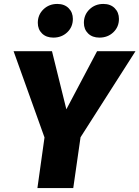

<svg xmlns="http://www.w3.org/2000/svg" viewBox="-20 -955 708 975"><path d="M389 -258 352 0H170L206 -257L49 -695H244L317 -400L473 -695H668ZM172 -839Q172 -880 200.5 -907.5Q229 -935 271 -935Q307 -935 328.5 -913.5Q350 -892 350 -859Q350 -818 321.5 -791Q293 -764 251 -764Q215 -764 193.5 -785Q172 -806 172 -839ZM406 -839Q406 -880 434.5 -907.5Q463 -935 505 -935Q541 -935 562.5 -913.5Q584 -892 584 -859Q584 -818 555.5 -791Q527 -764 485 -764Q449 -764 427.5 -785Q406 -806 406 -839Z"/></svg>

Font: Trujillo ExtraBold
Style: Italic
Weight: 800
Italic angle: -8°
Designer: Fira Sans original fonts by bBox Type GmbH, Carrois Corporate GbR, & Edenspiekermann AG / Changes by Cristiano Sobral
Foundry: Fira Sans original fonts by bBox Type GmbH, Carrois Corporate GbR, & Edenspiekermann AG / Changes by Cristiano Sobral
Version: Version 4.301;July 28, 2020;FontCreator 13.0.0.2655 64-bit